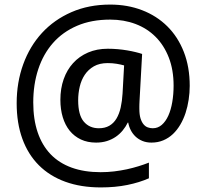

<svg xmlns="http://www.w3.org/2000/svg" viewBox="-20 -734 906 843"><path d="M813 -356.9Q813 -326.7 808.3 -296.1Q803.7 -265.6 794.7 -238Q785.6 -210.4 771.7 -186.8Q757.8 -163.1 739.3 -145.5Q720.7 -127.9 697 -117.9Q673.3 -107.9 645 -107.9Q623 -107.9 605.2 -115.2Q587.4 -122.6 574.7 -134.8Q562 -147 554 -162.8Q545.9 -178.7 543 -195.8H541Q532.2 -177.7 519 -161.6Q505.9 -145.5 488.5 -133.5Q471.2 -121.6 449.5 -114.7Q427.7 -107.9 401.9 -107.9Q364.3 -107.9 335.2 -121.6Q306.2 -135.3 286.1 -159.9Q266.1 -184.6 255.6 -219.2Q245.1 -253.9 245.1 -295.9Q245.1 -345.2 259.5 -386.2Q273.9 -427.2 301 -457Q328.1 -486.8 366.7 -503.4Q405.3 -520 453.1 -520Q475.1 -520 497.1 -518.1Q519 -516.1 539.1 -512.7Q559.1 -509.3 575.9 -505.1Q592.8 -501 604 -497.1L592.8 -293.9Q592.3 -283.2 592 -276.6Q591.8 -270 591.8 -266.1V-256.8Q591.8 -231 596.9 -214.4Q602.1 -197.8 610.4 -188Q618.7 -178.2 629.2 -174.6Q639.6 -170.9 650.9 -170.9Q673.3 -170.9 690.4 -185.8Q707.5 -200.7 719 -226.1Q730.5 -251.5 736.3 -285.6Q742.2 -319.8 742.2 -357.9Q742.2 -427.2 721.2 -481.2Q700.2 -535.2 663.1 -572.3Q626 -609.4 575 -628.7Q523.9 -647.9 463.9 -647.9Q381.3 -647.9 318.4 -620.8Q255.4 -593.8 212.6 -545.2Q169.9 -496.6 147.9 -429.9Q126 -363.3 126 -284.2Q126 -210.4 145.3 -153.3Q164.6 -96.2 201.9 -57.1Q239.3 -18.1 294.7 2Q350.1 22 421.9 22Q451.7 22 480.7 18.6Q509.8 15.1 536.9 9.3Q564 3.4 588.4 -4.2Q612.8 -11.7 633.8 -20V48.8Q591.8 67.4 539.1 78.1Q486.3 88.9 422.9 88.9Q335.4 88.9 266.8 64Q198.2 39.1 150.6 -8.5Q103 -56.2 78.1 -124.8Q53.2 -193.4 53.2 -280.8Q53.2 -372.6 82 -451.9Q110.8 -531.2 164.3 -589.4Q217.8 -647.5 293.7 -680.7Q369.6 -713.9 463.9 -713.9Q540 -713.9 604 -689.2Q668 -664.6 714.6 -618.4Q761.2 -572.3 787.1 -506.1Q813 -439.9 813 -356.9ZM323.2 -293.9Q323.2 -229 347.9 -200Q372.6 -170.9 414.1 -170.9Q440.9 -170.9 460 -181.9Q479 -192.9 491.2 -213.1Q503.4 -233.4 509.8 -261.5Q516.1 -289.6 518.1 -323.2L524.9 -446.8Q511.2 -450.7 492.4 -453.9Q473.6 -457 453.1 -457Q417 -457 392.3 -442.9Q367.7 -428.7 352.3 -405.8Q336.9 -382.8 330.1 -353.5Q323.2 -324.2 323.2 -293.9Z"/></svg>

Font: Khmer
Style: Regular
Weight: 400
Foundry: Danh Hong
Version: Version 2.00 February 8, 2013